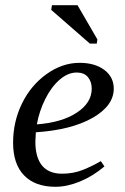

<svg xmlns="http://www.w3.org/2000/svg" viewBox="-20 -715 484 745"><path d="M421.4 -371.1Q421.4 -304.7 339.4 -257.8Q257.3 -210.9 119.1 -201.7L117.2 -166Q117.2 -104 143.3 -72.5Q169.4 -41 220.7 -41Q264.6 -41 301.8 -55.9Q338.9 -70.8 371.1 -89.8L385.3 -69.3Q340.3 -31.2 290.3 -10.7Q240.2 9.8 195.3 9.8Q116.2 9.8 73.5 -34.4Q30.8 -78.6 30.8 -161.1Q30.8 -242.7 65.2 -313.2Q99.6 -383.8 160.6 -427.5Q221.7 -471.2 288.6 -471.2Q348.6 -471.2 385 -443.6Q421.4 -416 421.4 -371.1ZM123 -232.4Q219.7 -239.7 277.8 -277.8Q335.9 -315.9 335.9 -371.1Q335.9 -398.4 321 -416Q306.2 -433.6 277.8 -433.6Q243.7 -433.6 211.4 -405.8Q179.2 -377.9 155.8 -331.1Q132.3 -284.2 123 -232.4ZM328.6 -545.9 178.7 -676.8 181.6 -694.8H280.8L357.9 -562L355.5 -545.9Z"/></svg>

Font: Liberation Serif
Style: Italic
Weight: 400
Italic angle: -16.333°
Designer: Steve Matteson
Foundry: Ascender Corporation
Version: Version 2.1.5